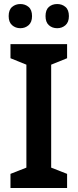

<svg xmlns="http://www.w3.org/2000/svg" viewBox="-20 -933 385 953"><path d="M313 0H32V-70L111 -101V-612L32 -644V-714H313V-644L234 -612V-101L313 -70ZM23 -853Q23 -884 40 -898.5Q57 -913 81 -913Q105 -913 122 -898.5Q139 -884 139 -853Q139 -823 122 -808Q105 -793 81 -793Q57 -793 40 -808Q23 -823 23 -853ZM206 -853Q206 -884 222.5 -898.5Q239 -913 264 -913Q288 -913 305 -898.5Q322 -884 322 -853Q322 -823 305 -808Q288 -793 264 -793Q239 -793 222.5 -808Q206 -823 206 -853Z"/></svg>

Font: Noto Sans Gujarati SemiCondensed SemiBold
Style: Regular
Weight: 600
Width: 4
Designer: Jelle Bosma - Monotype Design Team, Universal Thirst
Foundry: Monotype Imaging Inc.
Version: Version 2.106; ttfautohint (v1.8.4.7-5d5b)